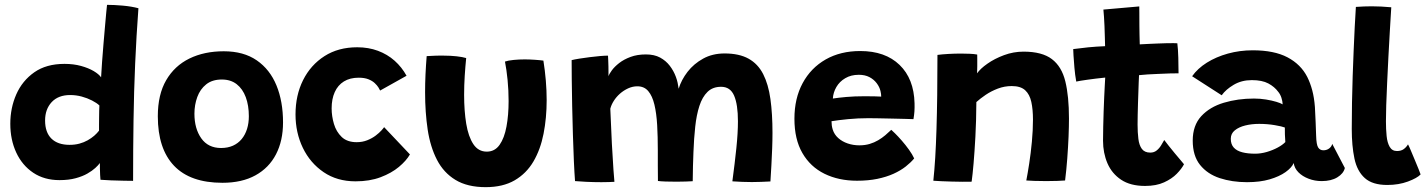

<svg xmlns="http://www.w3.org/2000/svg" viewBox="-20 -743 5880 792"><path d="M394.5 -1.5Q393.5 -8.5 393 -21.5Q392.5 -34.5 392.2 -48.2Q392 -62 392 -70.5Q386 -62 373.2 -50.2Q360.5 -38.5 340.5 -27Q320.5 -15.5 292 -7.8Q263.5 0 225.5 0Q162.5 0 117 -30.5Q71.5 -61 47 -113.8Q22.5 -166.5 22.5 -232.5Q22.5 -297.5 47.2 -353.8Q72 -410 121.5 -444.8Q171 -479.5 246 -479.5Q283.5 -479.5 314.2 -471Q345 -462.5 366.5 -449.8Q388 -437 397 -424Q398.5 -451.5 401 -487.2Q403.5 -523 406.8 -560.8Q410 -598.5 413 -632.5Q416 -666.5 418.2 -690.8Q420.5 -715 421.5 -723Q450.5 -723 486.8 -719.8Q523 -716.5 551 -709Q542.5 -594.5 537.5 -480.2Q532.5 -366 530.8 -246.8Q529 -127.5 529 3Q517.5 3 491.2 2.5Q465 2 437.5 1Q410 0 394.5 -1.5ZM267 -145.5Q289 -145.5 307.5 -150.5Q326 -155.5 341.5 -164.2Q357 -173 368.8 -183.2Q380.5 -193.5 388.5 -204Q388.5 -214 388.5 -228.8Q388.5 -243.5 388.8 -258.5Q389 -273.5 389.2 -287Q389.5 -300.5 390 -308Q379 -318.5 359.5 -328.5Q340 -338.5 316.8 -344.8Q293.5 -351 269.5 -351Q220.5 -351 193.2 -321.8Q166 -292.5 166 -246Q166 -197 192.2 -171.2Q218.5 -145.5 267 -145.5Z M897.5 11Q765 11 698 -59.2Q631 -129.5 631 -263.5Q631 -353 665.5 -412.2Q700 -471.5 761.2 -501.5Q822.5 -531.5 903 -531.5Q985 -531.5 1039.2 -494Q1093.5 -456.5 1120.5 -390.5Q1147.5 -324.5 1147.5 -238Q1147.5 -162.5 1118.5 -106.5Q1089.5 -50.5 1033.8 -19.8Q978 11 897.5 11ZM892 -132.5Q919.5 -132.5 940.8 -142Q962 -151.5 976.8 -169.2Q991.5 -187 999 -211Q1006.5 -235 1006.5 -263.5Q1006.5 -308 993.8 -342.2Q981 -376.5 956.2 -395.8Q931.5 -415 895 -415Q855.5 -415 830.5 -395Q805.5 -375 793.8 -342.8Q782 -310.5 782 -274Q782 -212.5 810.2 -172.5Q838.5 -132.5 892 -132.5Z M1671 -106Q1656 -80 1625.5 -54.5Q1595 -29 1550 -12Q1505 5 1446.5 5Q1370.5 5 1315 -32.8Q1259.5 -70.5 1229.2 -133.2Q1199 -196 1199 -271Q1199 -350 1230.2 -412.5Q1261.5 -475 1318.5 -511.5Q1375.5 -548 1453.5 -548Q1500 -548 1539 -533.5Q1578 -519 1607.8 -492.5Q1637.5 -466 1657 -430.5L1548 -369.5Q1546.5 -373.5 1541.2 -382Q1536 -390.5 1526 -400Q1516 -409.5 1499.8 -416Q1483.5 -422.5 1459.5 -422.5Q1423.5 -422.5 1398.5 -407Q1373.5 -391.5 1360.8 -363Q1348 -334.5 1348 -296Q1348 -264 1357.5 -231.8Q1367 -199.5 1389.5 -178Q1412 -156.5 1451.5 -156.5Q1475 -156.5 1495 -164.5Q1515 -172.5 1529.8 -183.8Q1544.5 -195 1553.5 -205Q1562.5 -215 1564.5 -218.5Z M2063 -489Q2075.5 -493.5 2098.8 -495.8Q2122 -498 2144 -498Q2162.5 -498 2185 -496.5Q2207.5 -495 2221.5 -493Q2228 -452.5 2231.5 -411.2Q2235 -370 2235 -330Q2235 -256.5 2222.2 -191.5Q2209.5 -126.5 2180.5 -77Q2151.5 -27.5 2103 0.8Q2054.5 29 1983.5 29Q1908 29 1859 -0.8Q1810 -30.5 1782.5 -83.8Q1755 -137 1744.2 -208.2Q1733.5 -279.5 1733.5 -362Q1733.5 -398.5 1735.2 -436.2Q1737 -474 1740 -511.5Q1753 -512.5 1774.2 -513.2Q1795.5 -514 1813 -513.5Q1838 -513.5 1863.2 -510.8Q1888.5 -508 1903 -503.5Q1899.5 -469.5 1897 -430.2Q1894.5 -391 1894.5 -351.5Q1894.5 -285.5 1903.2 -232.5Q1912 -179.5 1932.5 -148.5Q1953 -117.5 1988 -117.5Q2021 -117.5 2040.8 -145.5Q2060.5 -173.5 2069.2 -220.8Q2078 -268 2078 -326.5Q2078 -370.5 2073.8 -413.2Q2069.5 -456 2063 -489Z M2352 4Q2349.5 -28.5 2347.2 -79Q2345 -129.5 2343.2 -188.8Q2341.5 -248 2340.2 -306.5Q2339 -365 2338.5 -414.8Q2338 -464.5 2338 -495Q2350 -498 2370 -501.2Q2390 -504.5 2412.5 -507.2Q2435 -510 2455.2 -511.8Q2475.5 -513.5 2488 -513.5Q2488.5 -505.5 2489 -493.2Q2489.5 -481 2489.8 -468Q2490 -455 2490 -444.5Q2490 -434 2490 -428.5Q2493 -438 2504 -453Q2515 -468 2534.2 -483Q2553.5 -498 2581 -508.2Q2608.5 -518.5 2644.5 -518.5Q2679 -518.5 2703 -505.5Q2727 -492.5 2743 -471.5Q2759 -450.5 2768 -426Q2772.5 -414 2775.2 -401.5Q2778 -389 2779.5 -377Q2790.5 -413.5 2816.2 -446.8Q2842 -480 2880.5 -501.2Q2919 -522.5 2969 -522.5Q3029 -522.5 3067.8 -501Q3106.5 -479.5 3128 -437.5Q3149.5 -395.5 3158 -334.5Q3166.5 -273.5 3166.5 -195Q3166.5 -164 3165.2 -130Q3164 -96 3162 -61.5Q3160 -27 3158 5.5Q3140 6.5 3120.5 7.2Q3101 8 3081.5 8Q3062 8 3041.8 7.2Q3021.5 6.5 3001 5Q3011 -69.5 3017.5 -132.2Q3024 -195 3024 -242.5Q3024 -312 3008.2 -348.5Q2992.5 -385 2954.5 -385Q2920 -385 2898.5 -364Q2877 -343 2865 -306Q2853 -269 2847.8 -220.2Q2842.5 -171.5 2840.5 -116Q2839.5 -88 2838.5 -57.5Q2837.5 -27 2837.5 4.5Q2827.5 5 2809.2 5.8Q2791 6.5 2771 6.5Q2747.5 6.5 2725.8 5.8Q2704 5 2694 3.5Q2693.5 -30.5 2693.5 -60.5Q2693.5 -90.5 2693.5 -122Q2693.5 -179 2690.8 -227.2Q2688 -275.5 2679.5 -311.2Q2671 -347 2654.2 -367Q2637.5 -387 2609 -387Q2589.5 -387 2571 -378.5Q2552.5 -370 2537.2 -356.5Q2522 -343 2511.8 -326.8Q2501.5 -310.5 2497.5 -294.5Q2500.5 -215 2504 -149.5Q2507.5 -84 2510.5 -42.8Q2513.5 -1.5 2514.5 7Q2509 7.5 2491.5 8Q2474 8.5 2461 8.5Q2429.5 8.5 2398 7Q2366.5 5.5 2352 4Z M3751 -89.5Q3737 -72.5 3716 -56Q3695 -39.5 3665.8 -26.2Q3636.5 -13 3599 -5.2Q3561.5 2.5 3515 2.5Q3439.5 2.5 3381 -26.2Q3322.5 -55 3289.8 -111.8Q3257 -168.5 3257 -253Q3257 -337.5 3291 -400.2Q3325 -463 3386 -497.8Q3447 -532.5 3528.5 -532.5Q3631.5 -532.5 3690.8 -475.2Q3750 -418 3752.5 -317Q3753 -298.5 3752 -283.5Q3751 -268.5 3748 -251.5Q3740.5 -252 3716 -252.5Q3691.5 -253 3660.8 -253.8Q3630 -254.5 3602.8 -255Q3575.5 -255.5 3562.5 -255.5Q3519 -255.5 3478.2 -251.5Q3437.5 -247.5 3410 -243Q3410 -234 3411.2 -225.2Q3412.5 -216.5 3415 -208.5Q3421.5 -188 3437.8 -173.5Q3454 -159 3476.8 -151.2Q3499.5 -143.5 3525 -143.5Q3548 -143.5 3567.2 -149.2Q3586.5 -155 3602.5 -164.5Q3618.5 -174 3631.8 -185.2Q3645 -196.5 3656.5 -207.5Q3659.5 -205 3672 -192.8Q3684.5 -180.5 3700 -162.8Q3715.5 -145 3729.5 -125.5Q3743.5 -106 3751 -89.5ZM3415.5 -336.5Q3438 -340 3471 -343Q3504 -346 3547.5 -346Q3571 -346 3589.2 -345.5Q3607.5 -345 3615 -344.5Q3615 -355 3612 -367.5Q3608 -384.5 3596.2 -400Q3584.5 -415.5 3566.2 -425Q3548 -434.5 3522.5 -434.5Q3490.5 -434.5 3466.8 -420.5Q3443 -406.5 3430 -384Q3417 -361.5 3415.5 -336.5Z M3988 6.5Q3973 7 3951 6.8Q3929 6.5 3906 6Q3887.5 5.5 3863.5 4.5Q3839.5 3.5 3830 2.5Q3834.5 -39.5 3837.8 -92.5Q3841 -145.5 3843 -210Q3845 -274.5 3846 -351Q3847 -427.5 3847 -516.5Q3866 -519 3892 -520.5Q3918 -522 3944.5 -522Q3963 -522 3980.2 -521.2Q3997.5 -520.5 4011 -518Q4011 -513.5 4011.2 -499.8Q4011.5 -486 4011.2 -469.8Q4011 -453.5 4010.5 -440.5Q4023.5 -459.5 4053 -480.2Q4082.5 -501 4121.5 -515.5Q4160.5 -530 4202 -530Q4278.5 -530 4319 -499.2Q4359.5 -468.5 4374.5 -407.2Q4389.5 -346 4389.5 -254Q4389.5 -222 4387.8 -179.2Q4386 -136.5 4382.5 -89.5Q4379 -42.5 4373.5 1.5Q4363.5 2.5 4341.8 3.2Q4320 4 4296 4Q4270.5 4 4247.5 3.2Q4224.5 2.5 4213.5 1.5Q4219 -26.5 4225.5 -68.5Q4232 -110.5 4236.5 -158.2Q4241 -206 4241 -249.5Q4241 -291.5 4234.2 -322.5Q4227.5 -353.5 4208.8 -370.8Q4190 -388 4153.5 -388Q4123.5 -388 4096 -377.5Q4068.5 -367 4046 -351.8Q4023.5 -336.5 4007.5 -322Q4007 -243 4003.5 -179.2Q4000 -115.5 3996 -68.8Q3992 -22 3988 6.5Z M4864 -65.5Q4854.5 -47 4834.2 -26.2Q4814 -5.5 4781.8 9.2Q4749.5 24 4703.5 24Q4643 24 4604.8 -1.5Q4566.5 -27 4548.2 -69.5Q4530 -112 4530 -162.5Q4530 -190 4530.8 -221.2Q4531.5 -252.5 4532.5 -283.2Q4533.5 -314 4534.8 -341.8Q4536 -369.5 4537.2 -390.5Q4538.5 -411.5 4539 -423Q4499.5 -419 4466 -414.2Q4432.5 -409.5 4419.5 -406.5Q4414.5 -434.5 4412 -463.5Q4409.5 -492.5 4408.2 -514Q4407 -535.5 4407 -540.5Q4436 -544.5 4469 -547.8Q4502 -551 4538.5 -552.5Q4538 -564.5 4537.5 -590Q4537 -615.5 4536 -636Q4535.5 -654.5 4534 -673.2Q4532.5 -692 4531.5 -703.5L4679.5 -716.5Q4679.5 -710.5 4679.8 -688.5Q4680 -666.5 4680 -635.5Q4680 -620 4680.5 -599.8Q4681 -579.5 4681.5 -560Q4698 -561 4720 -562Q4742 -563 4755 -563.5Q4776 -564.5 4793 -564.8Q4810 -565 4821.2 -565Q4832.5 -565 4836.5 -564.5Q4839.5 -541 4840.5 -504.8Q4841.5 -468.5 4841.5 -440.5Q4836.5 -441 4809 -440.2Q4781.5 -439.5 4755 -438Q4736.5 -437.5 4714 -436Q4691.5 -434.5 4678.5 -433Q4678 -422.5 4677.2 -404.2Q4676.5 -386 4675.8 -363.2Q4675 -340.5 4674.2 -316.2Q4673.5 -292 4673 -269.5Q4672.5 -247 4672.5 -229.5Q4672.5 -196.5 4675.8 -170.2Q4679 -144 4690.2 -128.8Q4701.5 -113.5 4725 -113.5Q4740.5 -113.5 4751.5 -122.5Q4762.5 -131.5 4769.8 -143.8Q4777 -156 4782.5 -165.5Q4789 -156.5 4800.8 -141.8Q4812.5 -127 4825.8 -111Q4839 -95 4849.8 -82.5Q4860.5 -70 4864 -65.5Z M5124 8.5Q5062.5 8.5 5011.5 -8.2Q4960.5 -25 4930.2 -62.8Q4900 -100.5 4900 -163Q4900 -225.5 4935.2 -263.8Q4970.5 -302 5028.2 -319.2Q5086 -336.5 5152.5 -336.5Q5178.5 -336.5 5202.5 -332.5Q5226.5 -328.5 5244.8 -323Q5263 -317.5 5271 -312.5Q5270.5 -325.5 5265.8 -340Q5261 -354.5 5252.5 -364.5Q5237.5 -385 5211.8 -398.8Q5186 -412.5 5144 -412.5Q5101.5 -412.5 5069 -393.2Q5036.5 -374 5019.5 -350L4897.5 -428.5Q4920 -460.5 4958.2 -484.5Q4996.5 -508.5 5045.2 -522Q5094 -535.5 5147.5 -535.5Q5236 -535.5 5291 -506.5Q5346 -477.5 5372.5 -425.5Q5385 -400.5 5393 -370.5Q5401 -340.5 5404 -301.5Q5406 -268 5407 -239Q5408 -210 5409 -184Q5410 -146 5417.5 -134.5Q5425 -123 5439 -123Q5452 -123 5462.2 -130.2Q5472.5 -137.5 5475.5 -149.5L5527.5 -50Q5522 -27 5496.5 -11.5Q5471 4 5432 4Q5403.5 4 5378 -5.8Q5352.5 -15.5 5336 -32.2Q5319.5 -49 5316.5 -70.5Q5308.5 -51.5 5283 -33.2Q5257.5 -15 5217.5 -3.2Q5177.5 8.5 5124 8.5ZM5157.5 -109Q5181 -109 5205.8 -116.2Q5230.5 -123.5 5250.8 -134.5Q5271 -145.5 5282 -157Q5281 -172.5 5280.2 -189Q5279.5 -205.5 5280 -217Q5269 -221.5 5238.2 -226.8Q5207.5 -232 5174 -232Q5143.5 -232 5117 -225.5Q5090.5 -219 5073.8 -205.5Q5057 -192 5057 -170.5Q5057 -147.5 5069.5 -134Q5082 -120.5 5104.5 -114.8Q5127 -109 5157.5 -109Z M5840 -23.5Q5826 -8.5 5787.8 5.8Q5749.5 20 5702.5 20Q5641.5 20 5609.8 -8.5Q5578 -37 5567 -89.2Q5556 -141.5 5556 -211Q5556 -265.5 5557 -320.5Q5558 -375.5 5559.8 -429.5Q5561.5 -483.5 5563.8 -534.2Q5566 -585 5568.2 -630.8Q5570.5 -676.5 5573 -714.5Q5608.5 -717 5638.5 -717Q5658 -717 5677 -716Q5696 -715 5719 -713Q5716.5 -669.5 5713.2 -616.8Q5710 -564 5707.2 -509Q5704.5 -454 5702 -402.5Q5699.5 -351 5698.2 -309.2Q5697 -267.5 5697 -242.5Q5697 -210 5699.8 -182.2Q5702.5 -154.5 5712.5 -137.2Q5722.5 -120 5742.5 -120Q5759.5 -120 5770.2 -127.8Q5781 -135.5 5788 -147.5Q5791.5 -141.5 5799 -123.8Q5806.5 -106 5815.5 -84.5Q5824.5 -63 5831.5 -45.8Q5838.5 -28.5 5840 -23.5Z"/></svg>

Font: Grandstander Thin
Style: Bold
Weight: 700
Version: Version 1.200